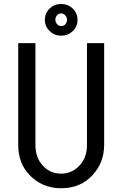

<svg xmlns="http://www.w3.org/2000/svg" viewBox="-20 -953 626 982"><path d="M73.2 -732.4H161.1V-211.9Q161.1 -152.8 192.9 -112.8Q231 -64.9 293 -64.9Q352.5 -64.9 393.1 -113.8Q424.8 -151.9 424.8 -211.9V-732.4H512.7V-211.9Q512.7 -122.6 454.6 -58.6Q392.6 9.8 293 9.8Q194.8 9.8 129.9 -59.1Q73.2 -118.7 73.2 -211.9ZM263.2 -852.1Q263.2 -839.8 272 -829.6Q280.3 -819.8 293 -819.8Q306.6 -819.8 314.5 -829.1Q322.8 -838.9 322.8 -852.1Q322.8 -864.3 314 -874.5Q305.7 -884.3 293 -884.3Q280.3 -884.3 271.7 -874.8Q263.2 -865.2 263.2 -852.1ZM209.5 -851.6Q209.5 -885.7 233.9 -909.2Q258.3 -932.6 293 -932.6Q328.1 -932.6 352.1 -909.2Q376.5 -885.3 376.5 -851.6Q376.5 -817.4 352.1 -793.9Q327.6 -770.5 293 -770.5Q258.3 -770.5 233.9 -794.2Q209.5 -817.9 209.5 -851.6Z"/></svg>

Font: Consola Mono
Style: Book
Weight: 400
Monospace: yes
Designer: Wojciech Kalinowski "wmk69" (wmk69@o2.pl)
Foundry: Wojciech Kalinowski "wmk69" (wmk69@o2.pl)
Version: Version 2.1.0